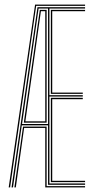

<svg xmlns="http://www.w3.org/2000/svg" viewBox="-20 -820 416 840"><path d="M18 0 133.5 -800H352.2V-794.2H138.2L24.2 0ZM30.5 0 144 -788.5H352.2V-782.8H196.2V-403.5H342.2V-397.8H196.2V-17.2H352.2V-11.5H190.2V-271.8H75.2L36.8 0ZM43 0 80.8 -266H184V-5.8H352.2V0H178V-260.2H85.5L49.2 0ZM76.5 -277.5H190.2V-782.8H148.8ZM84.2 -283.2 154.2 -776.8H184V-283.2ZM91 -289.2H178V-771H159ZM202.5 -409.2V-776.8H352.2V-771H208.5V-415H342.2V-409.2ZM202.5 -23.2V-392H342.2V-386H208.5V-29H352.2V-23.2Z"/></svg>

Font: Big Shoulders Inline Display ExtraLight
Style: Regular
Weight: 250
Version: Version 2.002